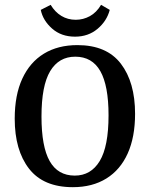

<svg xmlns="http://www.w3.org/2000/svg" viewBox="-20 -767 622 796"><path d="M282 9Q160 9 100.5 -67.5Q41 -144 41 -275Q41 -373 72.5 -441Q104 -509 162 -544.5Q220 -580 301 -580Q422 -580 481 -503Q540 -426 540 -295Q540 -199 509.5 -131Q479 -63 421 -27Q363 9 282 9ZM292 -532Q224 -532 188 -472Q152 -412 152 -284Q152 -159 186 -99Q220 -39 290 -39Q357 -39 393.5 -99.5Q430 -160 430 -289Q430 -412 396 -472Q362 -532 292 -532ZM291 -615Q234 -615 196 -648.5Q158 -682 149 -726L190 -747Q208 -717 234.5 -701Q261 -685 294 -685Q325 -685 352.5 -700Q380 -715 399 -747L435 -726Q423 -680 384.5 -647.5Q346 -615 291 -615Z"/></svg>

Font: Yrsa Medium
Style: Regular
Weight: 500
Designer: Anna Giedrys (Yrsa+Rasa design), David Brezina (Yrsa art-direction, Rasa art-direction, design)
Foundry: Rosetta Type Foundry
Version: Version 2.004